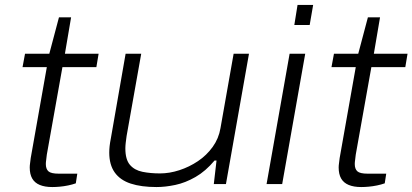

<svg xmlns="http://www.w3.org/2000/svg" viewBox="-20 -743 1665 775"><path d="M191 12Q161 12 140.5 3.5Q120 -5 110 -22.5Q100 -40 100 -67Q100 -75 101.5 -85Q103 -95 104 -105L169 -472H71L81 -526H179L218 -673H267L242 -526H378L369 -472H232L169 -119Q168 -108 166.5 -98Q165 -88 165 -81Q165 -61 175.5 -51.5Q186 -42 217 -42H292L286 -3Q272 2 255 5.5Q238 9 221.5 10.5Q205 12 191 12Z M612 12Q550 12 507.5 -2Q465 -16 443 -47Q421 -78 421 -127Q421 -140 422.5 -153.5Q424 -167 427 -182L487 -526H550L491 -194Q489 -180 487.5 -167Q486 -154 486 -144Q486 -99 504.5 -77.5Q523 -56 555 -49.5Q587 -43 626 -43Q664 -43 704 -56Q744 -69 779 -92.5Q814 -116 838.5 -150Q863 -184 870 -226L923 -526H985L892 0H843L854 -95H846Q810 -52 769 -28.5Q728 -5 687.5 3.5Q647 12 612 12Z M1168 -642 1181 -723H1244L1230 -642ZM1056 0 1149 -526H1212L1119 0Z M1438 12Q1408 12 1387.5 3.5Q1367 -5 1357 -22.5Q1347 -40 1347 -67Q1347 -75 1348.5 -85Q1350 -95 1351 -105L1416 -472H1318L1328 -526H1426L1465 -673H1514L1489 -526H1625L1616 -472H1479L1416 -119Q1415 -108 1413.5 -98Q1412 -88 1412 -81Q1412 -61 1422.5 -51.5Q1433 -42 1464 -42H1539L1533 -3Q1519 2 1502 5.5Q1485 9 1468.5 10.5Q1452 12 1438 12Z"/></svg>

Font: Archivo Expanded ExtraLight
Style: Italic
Weight: 250
Width: 7
Italic angle: -10°
Designer: Hector Gatti
Foundry: Omnibus-Type
Version: Version 2.001